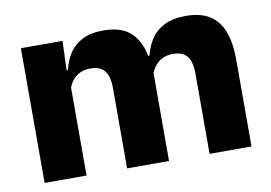

<svg xmlns="http://www.w3.org/2000/svg" viewBox="-60 -596 974 690"><g transform="rotate(-10 426.5 -251.5)"><path d="M653 0V-293Q653 -319 646.8 -337.8Q640.5 -356.5 625.8 -366.5Q611 -376.5 585 -376.5Q563 -376.5 546.5 -368.2Q530 -360 519 -345.8Q508 -331.5 502.5 -313.5L488 -385H501.5Q509.5 -418 527 -444.8Q544.5 -471.5 575.5 -487.2Q606.5 -503 655 -503Q707.5 -503 740.8 -482.2Q774 -461.5 790 -420.2Q806 -379 806 -317.5V0ZM51 0V-491.5H203L198 -359L204 -354V0ZM352 0V-293Q352 -319 345.8 -337.8Q339.5 -356.5 324.5 -366.5Q309.5 -376.5 284 -376.5Q261.5 -376.5 245 -368.2Q228.5 -360 217.8 -345.8Q207 -331.5 201.5 -313.5L178 -385H204Q211.5 -418.5 228.8 -445Q246 -471.5 276.5 -487.2Q307 -503 353.5 -503Q422 -503 456.8 -467.8Q491.5 -432.5 500.5 -365.5Q502 -355.5 503.5 -341Q505 -326.5 505 -315V0Z"/></g></svg>

Font: Anek Gujarati
Style: Bold
Weight: 700
Version: Version 1.003